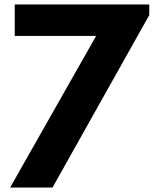

<svg xmlns="http://www.w3.org/2000/svg" viewBox="-20 -845 698 865"><path d="M25.5 0 413 -683H46.5V-825H652.5V-777L216.5 0Z"/></svg>

Font: Spartan Thin
Style: Bold
Weight: 700
Version: Version 1.004